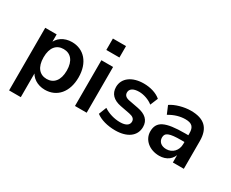

<svg xmlns="http://www.w3.org/2000/svg" viewBox="-123 -1134 2098 1742"><g transform="rotate(30 926.5 -263.0)"><path d="M63.7 176.5H186.3V-98H174.5C195.1 -33.3 260.8 9.8 340.2 9.8C466.7 9.8 551 -86.3 551 -240.2C551 -394.1 465.7 -489.2 340.2 -489.2C258.8 -489.2 193.1 -445.1 173.5 -378.4H183.3V-479.4H63.7ZM305.9 -83.3C232.4 -83.3 184.3 -136.3 184.3 -240.2C184.3 -344.1 232.4 -396.1 305.9 -396.1C378.4 -396.1 427.5 -344.1 427.5 -240.2C427.5 -136.3 378.4 -83.3 305.9 -83.3Z M644.1 -582.4H781.4V-702H644.1ZM652 0H774.5V-479.4H652Z M1077.5 9.8C1201 9.8 1282.4 -47.1 1282.4 -143.1C1282.4 -213.7 1237.3 -254.9 1152.9 -270.6L1054.9 -289.2C1016.7 -296.1 999 -314.7 999 -342.2C999 -378.4 1029.4 -402.9 1093.1 -402.9C1141.2 -402.9 1199 -383.3 1237.3 -352L1270.6 -432.4C1226.5 -470.6 1159.8 -489.2 1092.2 -489.2C971.6 -489.2 888.2 -429.4 888.2 -336.3C888.2 -266.7 931.4 -222.5 1012.7 -206.9L1110.8 -188.2C1151 -180.4 1171.6 -164.7 1171.6 -135.3C1171.6 -100 1141.2 -76.5 1078.4 -76.5C1018.6 -76.5 954.9 -95.1 906.9 -127.5L875.5 -47.1C922.5 -10.8 996.1 9.8 1077.5 9.8Z M1538.2 9.8C1615.7 9.8 1670.6 -33.3 1685.3 -102H1677.5V0H1792.2V-290.2C1792.2 -426.5 1725.5 -489.2 1585.3 -489.2C1515.7 -489.2 1428.4 -465.7 1378.4 -430.4L1413.7 -347.1C1470.6 -381.4 1527.5 -397.1 1581.4 -397.1C1649 -397.1 1675.5 -370.6 1675.5 -304.9V-192.2C1675.5 -123.5 1627.5 -74.5 1563.7 -74.5C1509.8 -74.5 1478.4 -104.9 1478.4 -148C1478.4 -198 1519.6 -213.7 1642.2 -213.7H1690.2V-284.3H1641.2C1433.3 -284.3 1358.8 -247.1 1358.8 -142.2C1358.8 -55.9 1434.3 9.8 1538.2 9.8Z"/></g></svg>

Font: LL Pando Sans
Style: Bold
Weight: 700
Designer: Joshua Smith
Foundry: Joshua Smith
Version: Version 1.000;Glyphs 3.2.1 (3258)